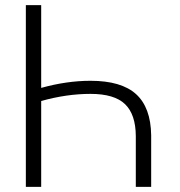

<svg xmlns="http://www.w3.org/2000/svg" viewBox="-20 -731 703 751"><path d="M81.1 0V-710.9H141.1V-387.2Q241.2 -415 334 -415Q454.6 -415 512.2 -362.8Q569.8 -310.5 571.3 -202.1V0H511.2V-198.7Q510.7 -283.7 469 -323.7Q427.2 -363.8 334 -363.8Q240.2 -363.8 141.1 -335.9V0Z"/></svg>

Font: Roboto-Light
Style: Regular
Weight: 300
Designer: Google
Version: Version 2.137; 2017